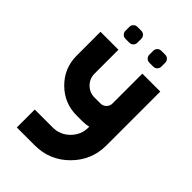

<svg xmlns="http://www.w3.org/2000/svg" viewBox="-262 -909 1109 1109"><g transform="rotate(45 293.0 -354.5)"><path d="M341.8 -772.9Q341.8 -786.6 351.3 -796.1Q360.8 -805.7 374.5 -805.7H406.7Q420.4 -805.7 429.9 -796.1Q439.5 -786.6 439.5 -772.9V-740.7Q439.5 -727.1 429.9 -717.5Q420.4 -708 406.7 -708H374.5Q360.8 -708 351.3 -717.5Q341.8 -727.1 341.8 -740.7ZM146.5 -772.9Q146.5 -786.6 156 -796.1Q165.5 -805.7 179.2 -805.7H211.4Q225.1 -805.7 234.6 -796.1Q244.1 -786.6 244.1 -772.9V-740.7Q244.1 -727.1 234.6 -717.5Q225.1 -708 211.4 -708H179.2Q165.5 -708 156 -717.5Q146.5 -727.1 146.5 -740.7ZM48.8 -634.8H195.3V-439.5Q195.3 -398.9 223.9 -370.4Q252.4 -341.8 293 -341.8H341.8Q361.8 -341.8 376.2 -356.2Q390.6 -370.6 390.6 -390.6V-634.8H537.1V-195.3Q537.1 -73.7 451.4 12Q365.7 97.7 244.1 97.7H97.7V-48.8H244.1Q304.7 -48.8 347.7 -91.8Q390.6 -134.8 390.6 -195.3V-201.2Q367.2 -195.3 341.8 -195.3H293Q191.9 -195.3 120.4 -266.8Q48.8 -338.4 48.8 -439.5Z"/></g></svg>

Font: Audex
Style: Regular
Weight: 400
Designer: GGBotNet
Foundry: GGBotNet
Version: 1.00